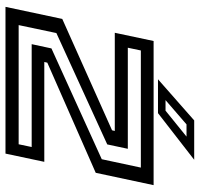

<svg xmlns="http://www.w3.org/2000/svg" viewBox="-34 -694 728 700"><g transform="rotate(90 330.0 -344.0)"><path d="M5 0 49 -207 455 -388.5 457.5 -398.5H99.5L129.5 -540H655L610 -329L208.5 -152.5L206 -141.5H570L540 0ZM71.5 -48H506L516 -95.5H141L156.5 -167.5L560.5 -351L591 -493.5H164L154 -446H522.5L506.5 -371L100.5 -185.5ZM269 -556 419 -688H562.5L392.5 -556ZM345 -583.5H383.5L478 -660H433.5Z"/></g></svg>

Font: Tourney Expanded Medium
Style: Italic
Weight: 500
Width: 7
Italic angle: -12°
Designer: Tyler Finck
Foundry: Etcetera Type Co
Version: Version 1.010; ttfautohint (v1.8.3)